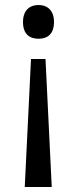

<svg xmlns="http://www.w3.org/2000/svg" viewBox="-20 -566 309 768"><path d="M196 -478C196 -526 168 -546 134 -546C100 -546 72 -526 72 -478C72 -428 100 -411 134 -411C168 -411 196 -428 196 -478ZM104 -330 79 182H187L162 -330Z"/></svg>

Font: Noto Sans Miao
Style: Regular
Weight: 400
Designer: Monotype Design Team
Foundry: Monotype Imaging Inc.
Version: Version 2.003